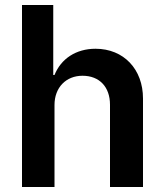

<svg xmlns="http://www.w3.org/2000/svg" viewBox="-20 -748 658 768"><path d="M198 -328C198 -398 244 -445 310 -445C378 -445 420 -400 420 -329V0H552V-354C552 -471 475 -553 362 -553C284 -553 224 -513 198 -448H193V-728H68V0H198Z"/></svg>

Font: Wafeq Semi Bold
Style: Regular
Weight: 600
Designer: Rasmus Andersson & Azza Alameddine
Foundry: Google & TypeTogether
Version: Version 3.000;January 28, 2025;FontCreator 15.0.0.3014 64-bi